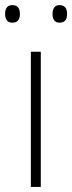

<svg xmlns="http://www.w3.org/2000/svg" viewBox="-32 -733 283 753"><path d="M-12 -679C-12 -658 -4 -644 16 -644C39 -644 46 -658 46 -679C46 -698 39 -713 16 -713C-4 -713 -12 -698 -12 -679ZM174 -679C174 -658 182 -644 201 -644C224 -644 231 -658 231 -679C231 -698 224 -713 201 -713C182 -713 174 -698 174 -679ZM128 0V-530H89V0Z"/></svg>

Font: Noto Sans Thai Looped ExtraLight
Style: Regular
Weight: 200
Designer: Sasikarn Vongin, Ben Mitchell
Foundry: The Fontpad Ltd
Version: Version 1.001